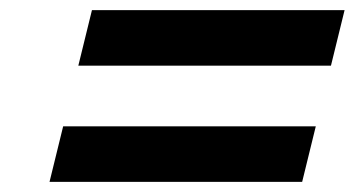

<svg xmlns="http://www.w3.org/2000/svg" viewBox="-20 -595 718 380"><path d="M635 -465H135L162 -575H662ZM578 -235H78L105 -345H605Z"/></svg>

Font: TypoPRO Sinkin Sans
Style: 500 Medium Italic
Weight: 500
Italic angle: -112°
Designer: Keith Bates
Foundry: K-Type
Version: Sinkin Sans (version 1.0)  by Keith Bates   •   © 2014   www